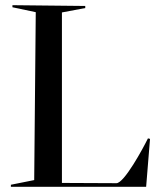

<svg xmlns="http://www.w3.org/2000/svg" viewBox="-20 -721 629 741"><path d="M22 0H544L559 -185L551 -187C533 -150 459 -13 429 -14H432L219 -15V-673L309 -690V-698L28 -701V-693L118 -674L112 -26L22 -8Z"/></svg>

Font: Mazius Display
Style: Regular
Weight: 400
Designer: Alberto Casagrande & Collletttivo
Foundry: Collletttivo
Version: Version 2.000;Glyphs 3.2 (3217)